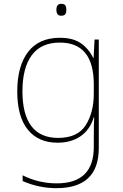

<svg xmlns="http://www.w3.org/2000/svg" viewBox="-20 -734 640 1001"><path d="M98 210V180Q182 222 276 222Q469 222 469 32V-17Q469 -84 471 -123H469Q450 -59 401 -24.5Q352 10 280 10Q180 10 125 -58Q70 -126 70 -257Q70 -390 126.5 -463.5Q183 -537 292 -537Q360 -537 401 -509Q442 -481 466 -432H468L473 -528H495V38Q495 247 274 247Q183 247 98 210ZM469 -246V-294Q469 -512 292 -512Q194 -512 145.5 -446Q97 -380 97 -258Q97 -138 143.5 -76.5Q190 -15 283 -15Q385 -15 427 -81.5Q469 -148 469 -246ZM274 -683Q274 -714 299 -714Q315 -714 320.5 -706Q326 -698 326 -683Q326 -668 320.5 -660Q315 -652 299 -652Q274 -652 274 -683Z"/></svg>

Font: Noto Sans Mono UI Thin
Style: Regular
Weight: 250
Monospace: yes
Designer: Monotype Design team
Foundry: Monotype Imaging Inc.
Version: Version 1.000